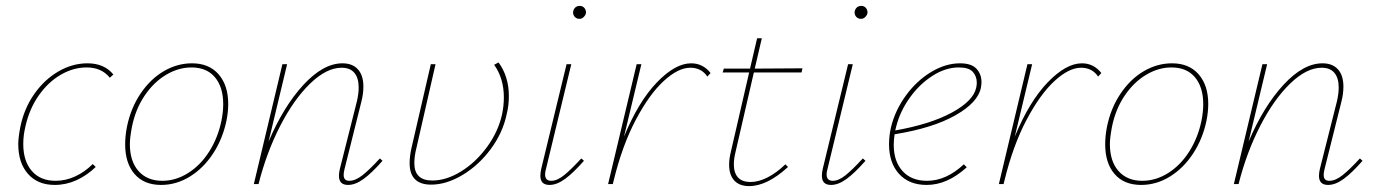

<svg xmlns="http://www.w3.org/2000/svg" viewBox="-20 -625 4676 652"><path d="M274 -396Q229 -396 186 -371Q143 -346 111 -300Q79 -254 66 -194Q59 -165 59 -136Q59 -78 88 -44.5Q117 -11 169 -11Q203 -11 235.5 -26Q268 -41 295 -68L305 -58Q275 -29 239.5 -13Q204 3 166 3Q108 3 75 -34.5Q42 -72 42 -136Q42 -157 49 -194Q62 -257 96.5 -306Q131 -355 178.5 -382.5Q226 -410 277 -410Q334 -410 365 -372L353 -361Q325 -396 274 -396Z M405 -135Q405 -163 411 -194Q424 -258 457.5 -307.5Q491 -357 536.5 -383.5Q582 -410 632 -410Q690 -410 722.5 -372.5Q755 -335 755 -272Q755 -245 749 -215Q736 -153 703.5 -103.5Q671 -54 625 -25.5Q579 3 527 3Q469 3 437 -34Q405 -71 405 -135ZM732 -215Q738 -245 738 -271Q738 -329 710 -362.5Q682 -396 630 -396Q586 -396 544 -371Q502 -346 471 -300Q440 -254 428 -194Q421 -157 421 -136Q421 -77 450.5 -44Q480 -11 531 -11Q577 -11 619 -37.5Q661 -64 690.5 -110.5Q720 -157 732 -215Z M1279 -79Q1243 -38 1215 -17.5Q1187 3 1162 3Q1131 3 1131 -28Q1131 -38 1134 -51L1192 -281Q1198 -307 1198 -328Q1198 -360 1183.5 -377.5Q1169 -395 1140 -395Q1089 -395 1033.5 -341.5Q978 -288 931.5 -197.5Q885 -107 858 0H842L939 -407H955L892 -144Q943 -264 1010.5 -337Q1078 -410 1143 -410Q1177 -410 1195.5 -389.5Q1214 -369 1214 -331Q1214 -306 1207 -279L1150 -51Q1147 -39 1147 -31Q1147 -11 1166 -11Q1187 -11 1211 -30Q1235 -49 1270 -87Z M1394 -122Q1387 -95 1387 -71Q1387 -12 1448 -12Q1496 -12 1546 -43Q1596 -74 1634 -126Q1672 -178 1685 -237Q1691 -266 1691 -294Q1691 -359 1658 -405L1673 -413Q1708 -365 1708 -299Q1708 -267 1701 -239Q1688 -175 1647 -119.5Q1606 -64 1551 -31Q1496 2 1444 2Q1371 2 1371 -71Q1371 -93 1377 -121L1443 -407H1459Z M1815 -28Q1815 -39 1818 -52L1904 -407H1920L1834 -51Q1831 -41 1831 -33Q1831 -11 1852 -11Q1872 -11 1895.5 -30Q1919 -49 1954 -87L1963 -79Q1927 -38 1899 -17.5Q1871 3 1846 3Q1815 3 1815 -28ZM1926 -583Q1927 -593 1933 -599Q1939 -605 1949 -605Q1958 -605 1964 -598.5Q1970 -592 1970 -582Q1969 -574 1962.5 -567.5Q1956 -561 1948 -561Q1938 -561 1932 -567.5Q1926 -574 1926 -583Z M2393 -377 2382 -365Q2362 -395 2324 -395Q2283 -395 2234 -350Q2185 -305 2139 -218Q2093 -131 2064 -12L2061 0H2045L2142 -407H2158L2099 -161Q2148 -280 2210.5 -345Q2273 -410 2327 -410Q2367 -410 2393 -377Z M2478 -110Q2472 -86 2472 -67Q2472 -38 2486 -22.5Q2500 -7 2529 -7Q2556 -7 2586.5 -22.5Q2617 -38 2647 -67L2656 -58Q2585 7 2524 7Q2491 7 2473.5 -12Q2456 -31 2456 -66Q2456 -86 2462 -110L2524 -379H2434L2438 -392H2527L2551 -495H2567L2543 -392L2705 -393L2702 -379H2540Z M2771 -28Q2771 -39 2774 -52L2860 -407H2876L2790 -51Q2787 -41 2787 -33Q2787 -11 2808 -11Q2828 -11 2851.5 -30Q2875 -49 2910 -87L2919 -79Q2883 -38 2855 -17.5Q2827 3 2802 3Q2771 3 2771 -28ZM2882 -583Q2883 -593 2889 -599Q2895 -605 2905 -605Q2914 -605 2920 -598.5Q2926 -592 2926 -582Q2925 -574 2918.5 -567.5Q2912 -561 2904 -561Q2894 -561 2888 -567.5Q2882 -574 2882 -583Z M3313 -346Q3313 -339 3311 -327Q3301 -277 3224.5 -233.5Q3148 -190 3018 -169Q3015 -151 3015 -133Q3015 -77 3045 -44Q3075 -11 3128 -11Q3193 -11 3253 -67L3263 -57Q3197 3 3127 3Q3067 3 3033 -34.5Q2999 -72 2999 -135Q2999 -165 3006 -194Q3020 -251 3056.5 -301Q3093 -351 3142 -380.5Q3191 -410 3240 -410Q3279 -410 3296 -391.5Q3313 -373 3313 -346ZM3297 -344Q3297 -366 3283.5 -381Q3270 -396 3236 -396Q3191 -396 3146.5 -367.5Q3102 -339 3069 -292.5Q3036 -246 3023 -194L3020 -182Q3139 -203 3212 -242.5Q3285 -282 3295 -327Q3297 -337 3297 -344Z M3720 -377 3709 -365Q3689 -395 3651 -395Q3610 -395 3561 -350Q3512 -305 3466 -218Q3420 -131 3391 -12L3388 0H3372L3469 -407H3485L3426 -161Q3475 -280 3537.5 -345Q3600 -410 3654 -410Q3694 -410 3720 -377Z M3733 -135Q3733 -163 3739 -194Q3752 -258 3785.5 -307.5Q3819 -357 3864.5 -383.5Q3910 -410 3960 -410Q4018 -410 4050.5 -372.5Q4083 -335 4083 -272Q4083 -245 4077 -215Q4064 -153 4031.5 -103.5Q3999 -54 3953 -25.5Q3907 3 3855 3Q3797 3 3765 -34Q3733 -71 3733 -135ZM4060 -215Q4066 -245 4066 -271Q4066 -329 4038 -362.5Q4010 -396 3958 -396Q3914 -396 3872 -371Q3830 -346 3799 -300Q3768 -254 3756 -194Q3749 -157 3749 -136Q3749 -77 3778.5 -44Q3808 -11 3859 -11Q3905 -11 3947 -37.5Q3989 -64 4018.5 -110.5Q4048 -157 4060 -215Z M4607 -79Q4571 -38 4543 -17.5Q4515 3 4490 3Q4459 3 4459 -28Q4459 -38 4462 -51L4520 -281Q4526 -307 4526 -328Q4526 -360 4511.5 -377.5Q4497 -395 4468 -395Q4417 -395 4361.5 -341.5Q4306 -288 4259.5 -197.5Q4213 -107 4186 0H4170L4267 -407H4283L4220 -144Q4271 -264 4338.5 -337Q4406 -410 4471 -410Q4505 -410 4523.5 -389.5Q4542 -369 4542 -331Q4542 -306 4535 -279L4478 -51Q4475 -39 4475 -31Q4475 -11 4494 -11Q4515 -11 4539 -30Q4563 -49 4598 -87Z"/></svg>

Font: Ysabeau Thin
Style: Italic
Weight: 200
Italic angle: -12°
Designer: Christian Thalmann (Catharsis Fonts)
Version: Version 0.003